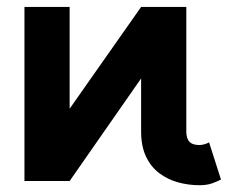

<svg xmlns="http://www.w3.org/2000/svg" viewBox="-20 -528 667 560"><path d="M523.4 -144.5Q523.4 -134.5 525.6 -127.1Q527.8 -119.6 532.5 -114.6Q537.1 -109.6 544.6 -107.3Q552 -105 562 -105Q568.4 -105 576.8 -107.4Q585.2 -109.9 589.8 -112.8L624.5 -4.4Q616 0.5 600 6.3Q584 12.2 562 12.2Q529.5 12.2 499.1 3.8Q468.8 -4.6 444.3 -23.1Q419.9 -41.5 405.8 -71.5Q391.6 -101.6 391.6 -144.5V-299.3L183.1 0H51.3V-507.8H183.1V-210.9L391.6 -507.8H523.4Z"/></svg>

Font: Giphurs
Style: Regular
Weight: 400
Version: Version 2.010